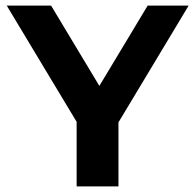

<svg xmlns="http://www.w3.org/2000/svg" viewBox="-20 -664 695 684"><path d="M402 -228V0H253V-230L4 -644H162L334 -358L506 -644H652Z"/></svg>

Font: Montserrat Ace
Style: Bold
Weight: 700
Designer: Julieta Ulanovsky
Foundry: Julieta Ulanovsky
Version: Version 1